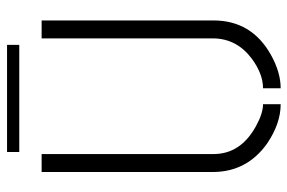

<svg xmlns="http://www.w3.org/2000/svg" viewBox="-158 -666 828 553"><g transform="rotate(-90 256.5 -389.0)"><path d="M95.7 -748V-783.2H404.3V-748ZM38.1 -188.5V-683.6H89.8V-188.5Q89.8 -110.4 169.9 -66.4Q207 -45.9 233.4 -45.9V4.9Q177.7 4.9 120.1 -34.2Q39.1 -91.8 38.1 -188.5ZM279.3 4.9V-45.9Q320.3 -45.9 364.3 -78.1Q421.9 -121.1 422.9 -188.5V-683.6H474.6V-188.5Q474.6 -79.1 376 -23.4Q325.2 4.9 279.3 4.9Z"/></g></svg>

Font: Post No Bills Colombo
Style: Regular
Weight: 500
Designer: Kosala Senevirathne, Siva Puranthara, Lasantha Premarathna, Tharique Azeez
Foundry: Mooniak
Version: Version 1.220 ; ttfautohint (v1.5)